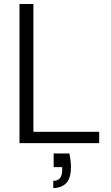

<svg xmlns="http://www.w3.org/2000/svg" viewBox="-20 -720 560 966"><path d="M78 0V-700H148V-57H479V0ZM248 226V190Q293 190 293 135V121H250V52H329Q337 90 337 119Q337 177 313 201.5Q289 226 248 226Z"/></svg>

Font: DM Sans Light
Style: Regular
Weight: 300
Designer: Colophon Foundry, Jonny Pinhorn
Foundry: Colophon Foundry
Version: Version 4.004; ttfautohint (v1.8.4.7-5d5b)